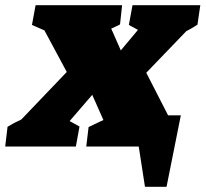

<svg xmlns="http://www.w3.org/2000/svg" viewBox="-72 -564 791 739"><path d="M-52 0 -43 -76Q-19 -91 10 -104L185 -287L99 -447L51 -468L65 -544H398L390 -470Q373 -461 356 -454L393 -370L459 -449L424 -468L438 -544H699L688 -469Q667 -455 645 -444L491 -284L575 -120H624L569 155H486L462 0H260L269 -75Q285 -83 304.5 -92Q324 -101 326 -102L283 -199L196 -98L234 -77L220 0Z"/></svg>

Font: Piazzolla SC Black
Style: Italic
Weight: 900
Italic angle: -11.3°
Designer: Juan Pablo del Peral
Foundry: Huerta Tipografica
Version: Version 1.330